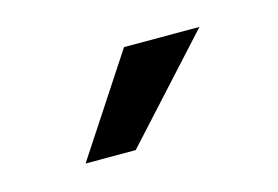

<svg xmlns="http://www.w3.org/2000/svg" viewBox="-38 -813 389 269"><g transform="rotate(-15 156.5 -678.0)"><path d="M154.3 -750H263.7L132.8 -606.4H60.1Z"/></g></svg>

Font: Vazir
Style: Regular
Weight: 400
Designer: Saber Rastikerdar
Foundry: Saber Rastikerdar
Version: Version 30.0.0